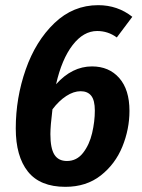

<svg xmlns="http://www.w3.org/2000/svg" viewBox="-20 -707 548 743"><path d="M481 -278Q481 -207 453.5 -139.5Q426 -72 370 -28Q314 16 233 16Q135 16 88 -43Q41 -102 41 -210Q41 -328 79.5 -438Q118 -548 190.5 -617.5Q263 -687 360 -687Q435 -687 492 -642L432 -562Q398 -587 356 -587Q303 -587 261 -532.5Q219 -478 197 -381Q259 -450 336 -450Q402 -450 441.5 -405Q481 -360 481 -278ZM347 -279Q347 -319 333 -336.5Q319 -354 292 -354Q265 -354 236.5 -335.5Q208 -317 183 -284Q175 -220 175 -188Q175 -133 190.5 -108.5Q206 -84 239 -84Q277 -84 301.5 -115.5Q326 -147 336.5 -192Q347 -237 347 -279Z"/></svg>

Font: Fira Sans Condensed SemiBold
Style: Italic
Weight: 600
Width: 3
Italic angle: -8°
Designer: bBox Type GmbH & Carrois Corporate GbR & Edenspiekermann AG
Foundry: bBox Type GmbH & Carrois Corporate GbR & Edenspiekermann AG
Version: Version 4.301